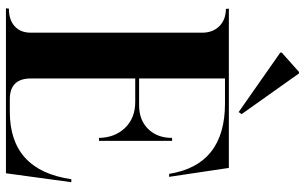

<svg xmlns="http://www.w3.org/2000/svg" viewBox="-210 -816 1026 646"><g transform="rotate(90 303.0 -493.0)"><path d="M357 -783 157 -923V-928L222 -986H227L364 -793ZM8 0 9 -10H10Q47 -10 68.5 -29.5Q90 -49 90 -84V-660Q90 -696 68 -718Q46 -740 10 -740L9 -750H545L575 -549H565Q535 -737 328 -737H244V-448H334Q384 -448 414 -478.5Q444 -509 444 -559H454V-313H444Q443 -367 410 -401Q377 -435 323 -435H244V-84Q244 -13 314 -13H356Q553 -13 583 -220H593L563 0Z"/></g></svg>

Font: Gloock
Style: Regular
Weight: 400
Designer: Duarte Pinto
Foundry: Duarte Pinto
Version: Version 1.000